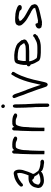

<svg xmlns="http://www.w3.org/2000/svg" viewBox="1090 -1806 794 3013"><g transform="rotate(-90 1486.5 -299.0)"><path d="M43 -92C46 -72 51 -55 63 -43C85 -21 121 -3 165 -6C172 -6 180 -7 187 -8C205 -8 222 -13 237 -17C262 -23 288 -34 301 -53C302 -52 303 -51 305 -51C307 -44 312 -39 318 -34C329 -29 341 -21 355 -19C369 -12 393 -11 412 -8C427 -4 449 -1 465 -6C479 -6 495 -26 485 -44C477 -52 462 -65 444 -61H436C433 -60 430 -60 428 -61L410 -63L392 -66C381 -68 365 -72 354 -75C340 -80 326 -90 313 -94C308 -101 303 -107 299 -114C296 -117 294 -120 292 -124C281 -141 267 -153 264 -178C267 -186 271 -194 276 -202C284 -220 290 -234 297 -252C304 -269 310 -291 316 -310L325 -337C329 -358 332 -374 332 -398C332 -408 329 -418 328 -428C321 -459 301 -485 263 -480C230 -473 205 -470 178 -457C148 -445 128 -429 103 -412C95 -399 85 -396 74 -383C67 -376 61 -363 68 -352C73 -325 107 -335 116 -349C125 -360 133 -365 148 -374C159 -383 173 -393 186 -399C208 -413 238 -417 266 -426H269C270 -426 272 -426 274 -425L276 -413L279 -398L280 -391C280 -364 274 -340 267 -319C262 -295 249 -269 241 -248V-246C237 -247 233 -248 229 -248H195C119 -248 70 -206 53 -145C52 -141 52 -136 51 -132C46 -118 43 -108 43 -92ZM97 -96V-101C97 -110 102 -124 106 -132C114 -164 140 -184 171 -193C173 -190 174 -186 176 -182C182 -169 202 -162 223 -155C224 -154 226 -153 227 -151C237 -131 250 -108 265 -93C270 -90 274 -87 279 -84C252 -84 225 -64 195 -64L190 -63L175 -62L169 -61H159C155 -60 152 -60 148 -61C143 -61 138 -62 134 -64C132 -64 130 -65 129 -66C123 -68 117 -71 112 -75C105 -78 97 -85 97 -96Z M573 0C577 1 586 2 598 2H604C618 2 627 2 627 0V-78C627 -120 629 -162 631 -203C632 -220 632 -236 635 -250C635 -262 636 -275 637 -289C637 -311 639 -338 643 -357C646 -380 654 -396 659 -416C664 -426 673 -444 685 -447C689 -447 693 -448 697 -448C701 -448 706 -449 711 -449H725C731 -448 736 -448 742 -448C745 -448 748 -447 750 -447C754 -446 758 -446 762 -445L765 -443C769 -442 774 -440 779 -438L788 -433C798 -429 808 -426 818 -426C826 -426 832 -427 836 -431C854 -435 856 -467 838 -474L828 -479C811 -491 791 -497 766 -500C758 -501 750 -501 742 -502C736 -502 731 -502 725 -503C717 -503 709 -503 702 -502C701 -502 699 -503 698 -503C692 -502 687 -502 682 -501C658 -498 648 -486 637 -470C637 -488 628 -505 610 -505C593 -505 583 -488 583 -471V-456C583 -449 583 -441 582 -433V-426C582 -420 581 -414 581 -408C580 -395 579 -382 578 -368C578 -359 577 -349 577 -339C577 -294 574 -245 573 -198Z M936 0C940 1 949 2 961 2H967C981 2 990 2 990 0V-78C990 -120 992 -162 994 -203C995 -220 995 -236 998 -250C998 -262 999 -275 1000 -289C1000 -311 1002 -338 1006 -357C1009 -380 1017 -396 1022 -416C1027 -426 1036 -444 1048 -447C1052 -447 1056 -448 1060 -448C1064 -448 1069 -449 1074 -449H1088C1094 -448 1099 -448 1105 -448C1108 -448 1111 -447 1113 -447C1117 -446 1121 -446 1125 -445L1128 -443C1132 -442 1137 -440 1142 -438L1151 -433C1161 -429 1171 -426 1181 -426C1189 -426 1195 -427 1199 -431C1217 -435 1219 -467 1201 -474L1191 -479C1174 -491 1154 -497 1129 -500C1121 -501 1113 -501 1105 -502C1099 -502 1094 -502 1088 -503C1080 -503 1072 -503 1065 -502C1064 -502 1062 -503 1061 -503C1055 -502 1050 -502 1045 -501C1021 -498 1011 -486 1000 -470C1000 -488 991 -505 973 -505C956 -505 946 -488 946 -471V-456C946 -449 946 -441 945 -433V-426C945 -420 944 -414 944 -408C943 -395 942 -382 941 -368C941 -359 940 -349 940 -339C940 -294 937 -245 936 -198Z M1298 -649C1298 -633 1312 -619 1329 -619C1343 -619 1355 -632 1355 -646C1355 -662 1341 -676 1325 -676C1311 -676 1298 -663 1298 -649ZM1302 -436C1302 -388 1304 -340 1305 -292C1305 -280 1306 -268 1307 -257L1308 -242V-217C1310 -201 1311 -182 1311 -166C1312 -159 1312 -151 1313 -144V-121C1314 -89 1315 -57 1315 -26V39C1315 58 1323 78 1342 78C1356 78 1369 65 1369 51V-26C1369 -58 1368 -90 1368 -121L1367 -138C1367 -143 1367 -149 1366 -154C1366 -166 1364 -184 1364 -197C1363 -209 1363 -221 1362 -233C1362 -241 1361 -250 1361 -260C1360 -268 1360 -277 1359 -286C1358 -331 1356 -377 1356 -422V-448C1356 -470 1351 -494 1329 -494C1321 -494 1314 -489 1311 -483C1310 -482 1308 -481 1307 -480C1304 -466 1302 -451 1302 -436Z M1458 -487C1447 -468 1465 -448 1468 -431C1471 -425 1474 -419 1476 -412L1480 -402C1494 -354 1514 -303 1533 -258C1553 -204 1572 -151 1591 -98C1605 -60 1614 -18 1630 18C1634 28 1637 38 1645 44C1656 51 1675 61 1685 44C1688 42 1690 40 1692 38C1707 7 1711 -31 1721 -69C1749 -207 1786 -339 1845 -446C1847 -448 1849 -451 1851 -455C1858 -465 1865 -476 1867 -490C1867 -500 1859 -508 1849 -508C1849 -520 1828 -522 1820 -510C1817 -503 1814 -498 1811 -492C1806 -486 1802 -480 1799 -473C1790 -460 1778 -437 1773 -422C1756 -392 1747 -359 1733 -326C1707 -252 1686 -165 1669 -82C1666 -73 1664 -64 1662 -54L1656 -75C1635 -141 1612 -203 1588 -268C1580 -286 1571 -304 1566 -323C1553 -352 1546 -384 1534 -412C1531 -421 1529 -429 1526 -436L1520 -454C1515 -468 1509 -481 1500 -490C1487 -506 1467 -502 1458 -487Z M1952 -246C1952 -226 1968 -220 1981 -213C1992 -166 2012 -130 2034 -95C2048 -67 2085 -61 2122 -58C2150 -56 2180 -53 2211 -55H2250C2278 -55 2299 -57 2323 -62C2351 -67 2370 -72 2391 -87C2405 -94 2419 -100 2432 -107C2436 -113 2440 -119 2443 -124C2450 -127 2459 -136 2459 -146C2459 -162 2452 -169 2442 -173C2428 -183 2418 -170 2413 -161C2393 -151 2372 -139 2351 -129C2322 -113 2284 -109 2241 -109H2202C2174 -107 2150 -110 2126 -112C2110 -113 2092 -114 2081 -121C2075 -129 2068 -139 2063 -148C2057 -160 2051 -167 2046 -181C2041 -196 2033 -212 2033 -231L2032 -239C2035 -238 2039 -238 2042 -238C2047 -237 2051 -237 2054 -237H2188C2216 -238 2243 -239 2270 -241C2295 -241 2311 -252 2329 -261C2345 -272 2364 -278 2371 -298C2380 -317 2371 -330 2364 -342C2365 -345 2365 -348 2365 -352C2362 -359 2359 -363 2356 -364C2351 -373 2345 -380 2337 -388C2333 -394 2327 -400 2321 -406C2318 -410 2314 -415 2310 -419C2300 -425 2290 -432 2279 -438C2226 -461 2151 -478 2074 -471C2056 -470 2039 -469 2024 -461C2009 -453 1997 -436 1993 -418C1983 -391 1979 -363 1975 -330V-304C1974 -297 1974 -290 1975 -283C1975 -280 1976 -278 1976 -275L1961 -269C1956 -264 1952 -255 1952 -246ZM2036 -292C2035 -305 2035 -318 2036 -330C2040 -356 2043 -383 2051 -408C2051 -410 2051 -412 2052 -414C2065 -416 2078 -417 2093 -419C2109 -419 2124 -418 2142 -416H2150C2187 -413 2224 -405 2250 -392C2262 -385 2280 -377 2286 -365V-364C2289 -357 2292 -353 2295 -351C2298 -348 2300 -345 2303 -342C2307 -333 2315 -328 2315 -314C2306 -310 2297 -305 2287 -301C2282 -299 2275 -295 2269 -295C2243 -292 2215 -291 2188 -291H2049C2048 -291 2045 -291 2042 -292Z M2546 -80C2546 -67 2560 -51 2567 -45C2574 -42 2580 -44 2586 -44C2590 -42 2595 -40 2601 -37C2610 -37 2619 -37 2629 -38C2651 -33 2672 -42 2690 -45C2751 -60 2817 -70 2873 -91C2902 -104 2923 -114 2928 -148C2927 -151 2927 -154 2927 -156C2926 -158 2926 -160 2926 -163C2925 -168 2922 -173 2919 -179C2920 -194 2909 -205 2897 -214C2873 -232 2853 -242 2827 -257C2799 -271 2772 -288 2744 -304C2723 -315 2705 -332 2689 -348L2680 -354C2679 -357 2677 -359 2676 -361C2673 -370 2667 -377 2662 -384C2665 -386 2669 -389 2672 -391C2681 -391 2688 -395 2695 -400L2707 -403H2708C2709 -403 2710 -404 2712 -404H2722C2725 -404 2728 -403 2730 -403C2735 -403 2739 -402 2744 -402C2774 -397 2802 -396 2824 -384C2828 -380 2831 -376 2834 -373V-370C2841 -361 2861 -352 2878 -354C2899 -354 2915 -366 2915 -387C2913 -406 2896 -415 2881 -424C2865 -431 2846 -438 2828 -443C2825 -444 2823 -445 2820 -445L2805 -448C2796 -451 2785 -453 2775 -454C2768 -454 2759 -455 2749 -455L2739 -456L2730 -457C2722 -457 2713 -458 2705 -458H2682C2646 -458 2610 -452 2601 -424C2597 -417 2594 -413 2592 -405C2592 -403 2591 -401 2591 -398C2591 -390 2592 -383 2595 -378V-368C2600 -356 2618 -336 2627 -327L2642 -312C2660 -294 2683 -277 2705 -265L2726 -253C2738 -245 2752 -239 2763 -231L2777 -223L2781 -222L2796 -213L2804 -209L2809 -208C2818 -202 2827 -198 2835 -192C2843 -188 2852 -179 2860 -173C2863 -169 2866 -164 2866 -158C2867 -156 2867 -154 2867 -151C2869 -149 2870 -147 2872 -145C2869 -144 2868 -143 2865 -143C2842 -138 2826 -131 2804 -126L2777 -120C2769 -119 2760 -117 2751 -115C2735 -111 2717 -109 2702 -105L2669 -99L2667 -100C2664 -100 2660 -101 2656 -101C2652 -102 2648 -102 2644 -102C2641 -102 2637 -102 2632 -103C2630 -112 2625 -124 2623 -132C2620 -135 2616 -138 2610 -139C2582 -139 2547 -117 2547 -90C2546 -87 2545 -83 2546 -80Z"/></g></svg>

Font: Scribbler
Style: Regular
Weight: 400
Designer: Mew Too
Foundry: Cannot Into Space Fonts
Version: Version 1.001